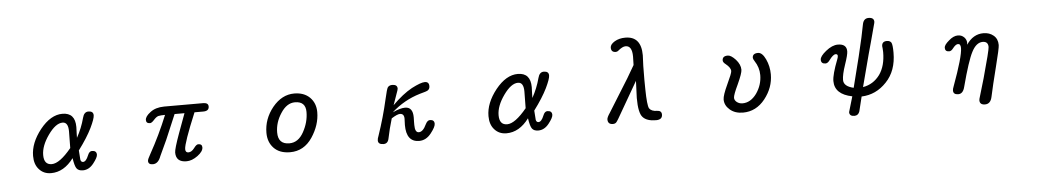

<svg xmlns="http://www.w3.org/2000/svg" viewBox="-42 -1134 9084 1680"><g transform="rotate(-5 4500.0 -294.0)"><path d="M256.8 -24.4Q217.8 -67.4 217.8 -141.6Q217.8 -255.9 309.6 -372.1Q402.3 -487.3 504.9 -487.3Q617.2 -487.3 617.2 -361.3L615.2 -306.6L614.3 -266.6Q659.2 -347.7 682.6 -436.5Q695.3 -487.3 733.4 -487.3Q777.3 -487.3 777.3 -450.2Q777.3 -420.9 739.3 -341.8Q699.2 -259.8 621.1 -155.3L627 -73.2Q631.8 -51.8 649.4 -51.8Q675.8 -51.8 697.3 -105.5Q710.9 -140.6 734.4 -140.6Q775.4 -140.6 775.4 -104.5Q775.4 -80.1 735.4 -29.3Q695.3 21.5 641.6 21.5Q603.5 21.5 586.9 -1Q571.3 -21.5 560.5 -92.8Q475.6 21.5 362.3 21.5Q296.9 21.5 256.8 -24.4ZM547.9 -182.6 549.8 -329.1Q549.8 -410.2 500 -410.2Q439.5 -410.2 373 -316.4Q306.6 -222.7 306.6 -141.6Q306.6 -56.6 375 -56.6Q444.3 -56.6 547.9 -182.6Z M1215.8 -10.7Q1215.8 -25.4 1241.2 -69.3Q1329.1 -226.6 1399.4 -399.4Q1359.4 -399.4 1339.8 -394.5Q1321.3 -388.7 1299.8 -364.3Q1277.3 -338.9 1262.7 -338.9Q1228.5 -338.9 1228.5 -369.1Q1228.5 -400.4 1275.4 -435.5Q1321.3 -471.7 1397.5 -472.7H1740.2Q1786.1 -472.7 1786.1 -439.5Q1786.1 -399.4 1735.4 -399.4H1658.2Q1548.8 -136.7 1548.8 -85Q1548.8 -54.7 1575.2 -54.7Q1602.5 -54.7 1627 -86.9Q1649.4 -118.2 1666 -118.2Q1700.2 -118.2 1700.2 -87.9Q1700.2 -52.7 1650.4 -15.6Q1599.6 21.5 1551.8 21.5Q1459 21.5 1459 -63.5Q1459 -94.7 1507.8 -229.5L1570.3 -399.4H1483.4L1390.6 -180.7L1327.1 -43.9Q1303.7 21.5 1255.9 21.5Q1215.8 21.5 1215.8 -10.7Z M2318.4 -32.2Q2269.5 -84 2269.5 -165Q2269.5 -287.1 2350.6 -387.7Q2432.6 -487.3 2541 -487.3Q2627 -487.3 2677.7 -437.5Q2728.5 -386.7 2728.5 -307.6Q2728.5 -195.3 2657.2 -87.9Q2584 21.5 2461.9 21.5Q2369.1 21.5 2318.4 -32.2ZM2587.9 -142.6Q2634.8 -227.5 2634.8 -317.4Q2634.8 -410.2 2541 -410.2Q2468.8 -410.2 2416 -328.1Q2363.3 -248 2363.3 -160.2Q2363.3 -56.6 2461.9 -56.6Q2541 -56.6 2587.9 -142.6Z M3234.4 -14.6Q3234.4 -30.3 3244.1 -53.7Q3298.8 -213.9 3333 -366.2Q3353.5 -458 3363.3 -470.7Q3377 -487.3 3402.3 -487.3Q3447.3 -487.3 3447.3 -451.2L3443.4 -434.6L3399.4 -309.6Q3490.2 -400.4 3572.3 -445.3Q3653.3 -487.3 3688.5 -487.3Q3725.6 -487.3 3725.6 -448.2Q3725.6 -423.8 3708 -412.1Q3697.3 -404.3 3636.7 -388.7Q3496.1 -346.7 3386.7 -248Q3454.1 -279.3 3497.1 -279.3Q3565.4 -279.3 3565.4 -188.5L3564.5 -149.4V-121.1Q3564.5 -54.7 3598.6 -54.7Q3635.7 -54.7 3665 -118.2Q3681.6 -152.3 3704.1 -152.3Q3743.2 -152.3 3743.2 -116.2Q3743.2 -88.9 3700.2 -34.2Q3656.2 21.5 3595.7 21.5Q3482.4 21.5 3482.4 -127.9L3484.4 -183.6Q3484.4 -228.5 3447.3 -228.5Q3423.8 -228.5 3373 -196.3Q3345.7 -105.5 3329.1 -22.5Q3320.3 21.5 3282.2 21.5Q3234.4 21.5 3234.4 -14.6Z M4256.8 -24.4Q4217.8 -67.4 4217.8 -141.6Q4217.8 -255.9 4309.6 -372.1Q4402.3 -487.3 4504.9 -487.3Q4617.2 -487.3 4617.2 -361.3L4615.2 -306.6L4614.3 -266.6Q4659.2 -347.7 4682.6 -436.5Q4695.3 -487.3 4733.4 -487.3Q4777.3 -487.3 4777.3 -450.2Q4777.3 -420.9 4739.3 -341.8Q4699.2 -259.8 4621.1 -155.3L4627 -73.2Q4631.8 -51.8 4649.4 -51.8Q4675.8 -51.8 4697.3 -105.5Q4710.9 -140.6 4734.4 -140.6Q4775.4 -140.6 4775.4 -104.5Q4775.4 -80.1 4735.4 -29.3Q4695.3 21.5 4641.6 21.5Q4603.5 21.5 4586.9 -1Q4571.3 -21.5 4560.5 -92.8Q4475.6 21.5 4362.3 21.5Q4296.9 21.5 4256.8 -24.4ZM4547.9 -182.6 4549.8 -329.1Q4549.8 -410.2 4500 -410.2Q4439.5 -410.2 4373 -316.4Q4306.6 -222.7 4306.6 -141.6Q4306.6 -56.6 4375 -56.6Q4444.3 -56.6 4547.9 -182.6Z M5252 -22.5Q5252 -40 5277.3 -77.1L5457 -366.2L5521.5 -476.6L5523.4 -550.8Q5523.4 -646.5 5465.8 -646.5Q5438.5 -646.5 5399.4 -613.3Q5389.6 -604.5 5377 -604.5Q5335.9 -604.5 5335.9 -645.5Q5335.9 -673.8 5376 -698.2Q5416 -721.7 5469.7 -721.7Q5609.4 -721.7 5609.4 -554.7L5605.5 -460.9L5604.5 -338.9L5605.5 -255.9Q5607.4 -117.2 5623 -87.9Q5642.6 -59.6 5690.4 -59.6Q5731.4 -58.6 5731.4 -23.4Q5731.4 21.5 5675.8 21.5Q5595.7 21.5 5560.5 -16.6Q5524.4 -53.7 5524.4 -186.5L5530.3 -336.9L5388.7 -91.8Q5335.9 2.9 5325.2 11.7Q5314.5 21.5 5296.9 21.5Q5252 21.5 5252 -22.5Z M6324.2 -17.6Q6280.3 -55.7 6280.3 -107.4Q6280.3 -143.6 6324.2 -237.3Q6368.2 -330.1 6368.2 -349.6Q6368.2 -379.9 6325.2 -414.1Q6301.8 -431.6 6301.8 -448.2Q6301.8 -487.3 6349.6 -487.3Q6377.9 -487.3 6418 -444.3Q6458 -399.4 6458 -353.5Q6458 -323.2 6415 -229.5Q6372.1 -139.6 6372.1 -114.3Q6372.1 -92.8 6392.6 -76.2Q6414.1 -59.6 6442.4 -59.6Q6513.7 -59.6 6566.4 -131.8Q6618.2 -206.1 6618.2 -293Q6618.2 -360.4 6579.1 -418.9Q6566.4 -438.5 6566.4 -448.2Q6566.4 -487.3 6615.2 -487.3Q6652.3 -487.3 6681.6 -424.8Q6710.9 -362.3 6710.9 -291Q6710.9 -174.8 6633.8 -77.1Q6555.7 21.5 6439.5 21.5Q6369.1 21.5 6324.2 -17.6Z M7364.3 98.6 7404.3 -37.1Q7251 -67.4 7251 -184.6Q7251 -241.2 7301.8 -372.1Q7308.6 -388.7 7308.6 -400.4Q7308.6 -417 7291 -417Q7268.6 -417 7234.4 -370.1Q7215.8 -343.8 7196.3 -343.8Q7157.2 -343.8 7157.2 -379.9Q7157.2 -410.2 7211.9 -454.1Q7267.6 -499 7317.4 -499Q7394.5 -499 7394.5 -433.6Q7394.5 -403.3 7365.2 -318.4Q7335.9 -232.4 7335.9 -186.5Q7335.9 -129.9 7422.9 -110.4L7490.2 -377.9Q7536.1 -567.4 7551.8 -656.2Q7561.5 -708 7605.5 -708Q7653.3 -708 7653.3 -669.9L7651.4 -658.2L7608.4 -498L7579.1 -391.6L7504.9 -109.4Q7596.7 -125 7653.3 -202.1Q7707 -277.3 7707 -399.4L7705.1 -433.6L7703.1 -450.2Q7703.1 -493.2 7748 -493.2Q7773.4 -493.2 7786.1 -475.6Q7796.9 -456.1 7796.9 -386.7Q7796.9 -226.6 7705.1 -130.9Q7613.3 -33.2 7485.4 -28.3L7454.1 99.6Q7442.4 134.8 7408.2 134.8Q7364.3 134.8 7364.3 98.6Z M8508.8 94.7Q8508.8 85 8516.6 61.5L8562.5 -93.8Q8629.9 -335.9 8629.9 -363.3Q8629.9 -412.1 8582 -412.1Q8525.4 -412.1 8485.4 -334Q8446.3 -259.8 8386.7 -34.2Q8372.1 25.4 8330.1 25.4Q8286.1 25.4 8286.1 -10.7Q8286.1 -24.4 8294.9 -45.9Q8388.7 -300.8 8388.7 -375Q8388.7 -412.1 8365.2 -412.1Q8344.7 -412.1 8318.4 -377.9Q8301.8 -355.5 8283.2 -355.5Q8247.1 -355.5 8247.1 -389.6Q8247.1 -414.1 8290 -450.2Q8331.1 -487.3 8371.1 -487.3Q8403.3 -487.3 8425.8 -464.8Q8446.3 -443.4 8446.3 -415L8445.3 -404.3V-399.4Q8503.9 -487.3 8594.7 -487.3Q8647.5 -487.3 8683.6 -457Q8719.7 -426.8 8719.7 -373Q8719.7 -344.7 8678.7 -184.6Q8637.7 -23.4 8617.2 73.2Q8604.5 134.8 8555.7 134.8Q8508.8 134.8 8508.8 94.7Z"/></g></svg>

Font: FakePearl
Style: Regular
Weight: 400
Version: Version 1.2